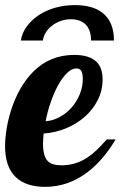

<svg xmlns="http://www.w3.org/2000/svg" viewBox="-33 -723 471 749"><path d="M117.7 -663.6Q146 -682.6 182.6 -692.9Q219.2 -703.1 259.3 -703.1Q334 -703.1 372.8 -668Q411.6 -632.8 411.6 -564.9H322.3Q322.3 -605 301.8 -626.5Q281.2 -647.9 243.7 -647.9Q223.6 -647.9 204.8 -641.6Q186 -635.3 170.9 -623.5Q155.8 -612.3 146.2 -597.2Q136.7 -582 134.3 -564.9H48.3Q52.7 -593.8 70.8 -618.9Q88.9 -644 117.7 -663.6ZM29.3 -31.2Q-13.2 -70.8 -13.2 -152.8Q-13.2 -183.6 -7.1 -221.2Q-1 -258.8 11.2 -296.4Q24.9 -338.4 46.1 -376Q67.4 -413.6 95.7 -442.4Q161.1 -508.8 256.8 -508.8Q317.9 -508.8 345.7 -479.5Q367.2 -456.5 367.2 -413.1Q367.2 -370.6 348.6 -333.3Q330.1 -295.9 297.4 -267.1Q264.6 -238.8 223.1 -221.9Q181.6 -205.1 137.2 -202.1Q134.8 -176.8 134.8 -162.1Q134.8 -113.3 153.3 -94.7Q169.4 -78.1 207 -78.1Q261.2 -78.1 306.2 -107.4Q325.2 -119.6 342.8 -136.5Q360.4 -153.3 383.8 -179.2H418Q370.6 -99.1 309.1 -51.8Q233.4 5.9 143.1 5.9Q69.3 5.9 29.3 -31.2ZM246.1 -303.2Q266.6 -326.7 278.3 -355.7Q290 -384.8 290 -415Q290 -435.1 284.4 -445.6Q278.8 -456.1 265.1 -456.1Q247.1 -456.1 228.8 -438.5Q210.4 -420.9 193.4 -390.1Q177.7 -361.3 165 -324.7Q152.3 -288.1 145 -250Q172.9 -252 199.2 -266.1Q225.6 -280.3 246.1 -303.2Z"/></svg>

Font: Pattaya
Style: Regular
Weight: 400
Designer: Pablo Impallari / Thai characters Designed by Thanarat Vachiruckul and Suppakit Chalermlarp
Foundry: Pablo Impallari
Version: Version 2.000